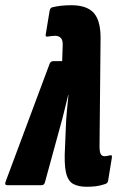

<svg xmlns="http://www.w3.org/2000/svg" viewBox="-45 -709 464 735"><path d="M287 6Q255 6 235 -5Q215 -16 207.5 -49Q200 -82 204 -147L207 -221Q208 -252 211 -283Q214 -314 217 -345H216Q208 -314 201 -284Q194 -254 185 -223L127 -11Q124 0 114 0H-17Q-29 0 -23 -15L145 -465Q149 -475 160 -475H193L195 -535Q196 -555 188 -563.5Q180 -572 166 -572Q158 -572 151.5 -571Q145 -570 138 -569Q128 -567 130 -577L145 -668Q147 -679 155 -681Q187 -689 228 -689Q287 -689 313.5 -660Q340 -631 340 -564L336 -148Q336 -128 340.5 -119.5Q345 -111 355 -111Q362 -111 374 -114Q382 -116 383 -113Q384 -110 383 -104L369 -18Q368 -7 356 -4Q338 2 322 4Q306 6 287 6Z"/></svg>

Font: Sofia Sans Extra Condensed Black
Style: Italic
Weight: 900
Italic angle: -9°
Version: Version 4.100